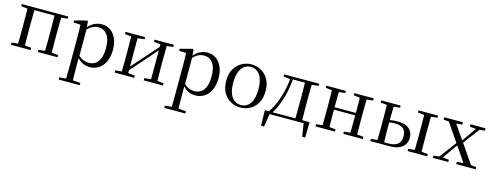

<svg xmlns="http://www.w3.org/2000/svg" viewBox="-26 -1311 5995 2351"><g transform="rotate(15 2972.0 -135.5)"><path d="M123 0Q124 -24 124.5 -65Q125 -106 125.5 -150Q126 -194 126 -229V-288Q126 -322 125.5 -366Q125 -410 124.5 -451Q124 -492 123 -516H212Q211 -492 210.5 -451Q210 -410 209.5 -366Q209 -322 209 -288V-229Q209 -194 209.5 -150Q210 -106 210.5 -65Q211 -24 212 0ZM465 0Q466 -24 466.5 -65Q467 -106 467.5 -150Q468 -194 468 -229V-288Q468 -322 467.5 -366Q467 -410 466.5 -451Q466 -492 465 -516H552Q551 -492 550.5 -451Q550 -410 549.5 -366Q549 -322 549 -288V-229Q549 -194 549.5 -150Q550 -106 550.5 -65Q551 -24 552 0ZM43 0V-28L153 -39H185L292 -28V0ZM385 0V-28L493 -39H526L633 -28V0ZM43 -489V-516H167V-477H153ZM509 -477V-516H632V-489L526 -477ZM167 -484V-516H509V-484Z M718 260V232L829 222H866L985 232V260ZM802 260Q803 226 803.5 185.5Q804 145 804.5 103.5Q805 62 805 27V-287Q805 -338 804.5 -379.5Q804 -421 802 -458L713 -462V-488L867 -528L880 -520L886 -435L888 -430V-79L886 -69V27Q886 61 886.5 102.5Q887 144 887.5 185Q888 226 889 260ZM1044 15Q999 15 954 -5Q909 -25 871 -77H858L872 -105Q910 -64 944.5 -48.5Q979 -33 1020 -33Q1064 -33 1099.5 -55.5Q1135 -78 1156.5 -128.5Q1178 -179 1178 -261Q1178 -375 1135.5 -430Q1093 -485 1025 -485Q987 -485 950 -467Q913 -449 868 -398L858 -425H869Q908 -482 957.5 -506.5Q1007 -531 1057 -531Q1118 -531 1165 -498Q1212 -465 1239 -405Q1266 -345 1266 -263Q1266 -177 1237.5 -114.5Q1209 -52 1158.5 -18.5Q1108 15 1044 15Z M1358 0V-28L1467 -39H1501L1606 -28V0ZM1726 0V-28L1829 -39H1863L1971 -28V0ZM1438 0Q1439 -24 1439.5 -65Q1440 -106 1440.5 -150Q1441 -194 1441 -229V-288Q1441 -322 1440.5 -366Q1440 -410 1439.5 -451Q1439 -492 1438 -516H1520V0ZM1497 -47 1462 -66H1473L1650 -266L1831 -471L1865 -451H1853L1675 -249ZM1810 0V-516H1891Q1890 -492 1889.5 -451Q1889 -410 1888.5 -366Q1888 -322 1888 -288V-229Q1888 -194 1888.5 -150Q1889 -106 1889.5 -65Q1890 -24 1891 0ZM1358 -489V-516H1606V-489L1502 -477H1468ZM1726 -489V-516H1971V-489L1864 -477H1829Z M2057 260V232L2168 222H2205L2324 232V260ZM2141 260Q2142 226 2142.5 185.5Q2143 145 2143.5 103.5Q2144 62 2144 27V-287Q2144 -338 2143.5 -379.5Q2143 -421 2141 -458L2052 -462V-488L2206 -528L2219 -520L2225 -435L2227 -430V-79L2225 -69V27Q2225 61 2225.5 102.5Q2226 144 2226.5 185Q2227 226 2228 260ZM2383 15Q2338 15 2293 -5Q2248 -25 2210 -77H2197L2211 -105Q2249 -64 2283.5 -48.5Q2318 -33 2359 -33Q2403 -33 2438.5 -55.5Q2474 -78 2495.5 -128.5Q2517 -179 2517 -261Q2517 -375 2474.5 -430Q2432 -485 2364 -485Q2326 -485 2289 -467Q2252 -449 2207 -398L2197 -425H2208Q2247 -482 2296.5 -506.5Q2346 -531 2396 -531Q2457 -531 2504 -498Q2551 -465 2578 -405Q2605 -345 2605 -263Q2605 -177 2576.5 -114.5Q2548 -52 2497.5 -18.5Q2447 15 2383 15Z M2952 15Q2886 15 2829.5 -16Q2773 -47 2738 -107.5Q2703 -168 2703 -258Q2703 -348 2739 -408.5Q2775 -469 2832 -500Q2889 -531 2952 -531Q3017 -531 3074 -500.5Q3131 -470 3166.5 -409Q3202 -348 3202 -258Q3202 -168 3167 -107Q3132 -46 3075.5 -15.5Q3019 15 2952 15ZM2952 -16Q3027 -16 3069.5 -78Q3112 -140 3112 -257Q3112 -373 3069.5 -436Q3027 -499 2952 -499Q2878 -499 2835 -436Q2792 -373 2792 -257Q2792 -140 2835 -78Q2878 -16 2952 -16Z M3776 0H3301L3325 -21L3296 165H3258L3254 -31H3821L3817 165H3779L3750 -22ZM3640 0Q3641 -24 3641.5 -65Q3642 -106 3642.5 -150Q3643 -194 3643 -229V-288Q3643 -322 3642.5 -366Q3642 -410 3641.5 -451Q3641 -492 3640 -516H3728Q3727 -492 3726.5 -451Q3726 -410 3725.5 -366Q3725 -322 3725 -288V-229Q3725 -194 3725.5 -150Q3726 -106 3726.5 -65Q3727 -24 3728 0ZM3368 -489V-516H3470V-477H3461ZM3685 -477V-516H3813V-489L3702 -477ZM3305 -30Q3369 -123 3408.5 -249Q3448 -375 3457 -516H3491Q3485 -425 3467.5 -337Q3450 -249 3419 -169Q3404 -129 3385.5 -90.5Q3367 -52 3344 -19V-7ZM3470 -484V-516H3687V-484Z M3983 0Q3984 -24 3984.5 -65Q3985 -106 3985.5 -150Q3986 -194 3986 -229V-288Q3986 -322 3985.5 -366Q3985 -410 3984.5 -451Q3984 -492 3983 -516H4072Q4071 -492 4070.5 -450.5Q4070 -409 4069.5 -363Q4069 -317 4069 -280V-260Q4069 -210 4069.5 -159Q4070 -108 4070.5 -66Q4071 -24 4072 0ZM4335 0Q4337 -24 4337.5 -66Q4338 -108 4338.5 -159Q4339 -210 4339 -260V-280Q4339 -317 4338.5 -363Q4338 -409 4337.5 -450.5Q4337 -492 4335 -516H4424Q4423 -492 4422.5 -451Q4422 -410 4421.5 -366Q4421 -322 4421 -288V-229Q4421 -194 4421.5 -150Q4422 -106 4422.5 -65Q4423 -24 4424 0ZM3903 0V-28L4013 -39H4045L4151 -28V0ZM3903 -489V-516H4151V-489L4045 -477H4013ZM4257 0V-28L4365 -39H4398L4504 -28V0ZM4257 -489V-516H4504V-489L4398 -477H4365ZM4027 -256V-287H4380V-256Z M4714 0V-29H4820Q4899 -29 4938 -60.5Q4977 -92 4977 -160Q4977 -225 4943 -256Q4909 -287 4837 -287Q4806 -287 4777.5 -283.5Q4749 -280 4721 -274V-305Q4755 -310 4789.5 -314.5Q4824 -319 4857 -319Q4929 -319 4972.5 -298.5Q5016 -278 5036 -242.5Q5056 -207 5056 -163Q5056 -117 5034 -80Q5012 -43 4964 -21.5Q4916 0 4837 0ZM4679 0Q4680 -24 4680.5 -65Q4681 -106 4681.5 -150Q4682 -194 4682 -229V-288Q4682 -322 4681.5 -366Q4681 -410 4680.5 -451Q4680 -492 4679 -516H4767Q4766 -492 4765 -451Q4764 -410 4763.5 -366Q4763 -322 4763 -287V-229Q4763 -194 4763.5 -150Q4764 -106 4765 -65Q4766 -24 4767 0ZM5151 0Q5153 -24 5153.5 -65Q5154 -106 5154.5 -150Q5155 -194 5155 -229V-288Q5155 -322 5154.5 -366Q5154 -410 5153.5 -451Q5153 -492 5151 -516H5240Q5239 -492 5238.5 -451Q5238 -410 5237.5 -366Q5237 -322 5237 -288V-229Q5237 -194 5237.5 -150Q5238 -106 5238.5 -65Q5239 -24 5240 0ZM4599 -489V-516H4845V-489L4740 -477H4707ZM5072 0V-28L5180 -39H5213L5320 -28V0ZM5072 -489V-516H5320V-489L5213 -477H5180ZM4599 0V-28L4707 -39H4725V0Z M5391 0V-28L5478 -38H5498L5587 -28V0ZM5436 0 5650 -284 5671 -264H5669L5575 -132L5484 0ZM5688 0V-28L5809 -39H5831L5934 -28V0ZM5675 -241 5655 -263H5658L5747 -390L5836 -516H5882ZM5794 0 5633 -236 5441 -516H5533L5691 -289L5890 0ZM5398 -487V-516H5635V-487L5533 -477H5498ZM5731 -487V-516H5921V-487L5840 -477H5821Z"/></g></svg>

Font: Noto Serif KR
Style: Regular
Weight: 400
Designer: Ryoko NISHIZUKA  (kana & ideographs); Frank Grießhammer (Latin, Greek & Cyrillic); Wenlong ZHANG  (bopomofo); Sandoll Co
Foundry: Adobe
Version: Version 2.003-H1;hotconv 1.1.1;makeotfexe 2.6.0